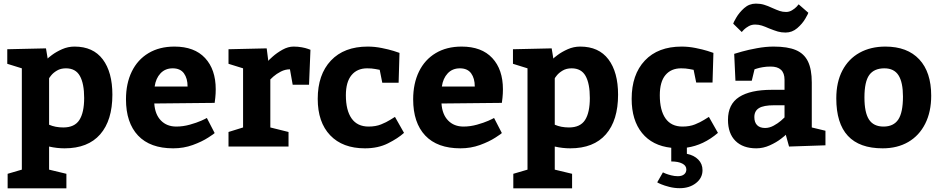

<svg xmlns="http://www.w3.org/2000/svg" viewBox="-20 -806 5176 1056"><path d="M232.9 -540 242.2 -483.9Q242.2 -485.8 265.6 -503.4Q289.1 -521 321.5 -535.4Q354 -549.8 390.1 -549.8Q492.2 -549.8 545.2 -479.5Q598.1 -409.2 598.1 -285.2Q598.1 -144 531 -67.1Q463.9 9.8 335 9.8Q293 9.8 250 0V127L345.2 149.9V230H22V149.9L100.1 127V-430.2L20 -455.1V-535.2ZM328.1 -105Q390.1 -105 416.5 -146Q442.9 -187 442.9 -267.1Q442.9 -346.2 419.4 -388.2Q396 -430.2 342.8 -430.2Q314 -430.2 293.5 -418Q272.9 -405.8 261.5 -391.4Q250 -377 250 -375V-120.1Q284.2 -105 328.1 -105Z M949.7 -109.9Q986.8 -109.9 1024.2 -120.4Q1061.5 -130.9 1086.2 -141.8Q1110.8 -152.8 1117.7 -157.2L1160.6 -74.2Q1160.6 -72.3 1125.7 -49.6Q1090.8 -26.9 1040.3 -8.5Q989.7 9.8 932.6 9.8Q805.7 9.8 739.3 -60.5Q672.9 -130.9 672.9 -259.8Q672.9 -346.7 704.8 -412.4Q736.8 -478 796.9 -513.9Q856.9 -549.8 939.5 -549.8Q1049.3 -549.8 1107.9 -486.8Q1166.5 -423.8 1166.5 -314.9Q1166.5 -291 1164.1 -268.6Q1161.6 -246.1 1160.6 -240.2L828.6 -236.8Q832.5 -176.8 865 -143.3Q897.5 -109.9 949.7 -109.9ZM830.6 -330.1H1011.7Q1011.7 -375 991.7 -402.6Q971.7 -430.2 929.7 -430.2Q888.7 -430.2 862.8 -402.6Q836.9 -375 830.6 -330.1Z M1594.7 -549.8Q1618.7 -549.8 1639.6 -545.9Q1660.6 -542 1672.6 -537.6Q1684.6 -533.2 1687.5 -532.2L1679.7 -339.8H1589.8L1574.7 -424.8Q1548.8 -424.8 1524.7 -412.4Q1500.5 -399.9 1483.6 -385Q1466.8 -370.1 1466.8 -369.1V-105L1566.9 -80.1V0H1236.8V-80.1L1316.9 -105V-430.2L1236.8 -455.1V-535.2L1446.8 -540L1455.6 -471.2Q1455.6 -473.1 1479 -494.1Q1502.4 -515.1 1533.4 -532.5Q1564.5 -549.8 1594.7 -549.8Z M1987.3 9.8Q1864.3 9.8 1795.9 -62Q1727.5 -133.8 1727.5 -262.2Q1727.5 -396 1800 -472.9Q1872.6 -549.8 2002.4 -549.8Q2040.5 -549.8 2079.3 -542Q2118.2 -534.2 2144.3 -526.1Q2170.4 -518.1 2177.2 -515.1L2172.4 -351.1H2082.5L2068.4 -421.9Q2063.5 -422.9 2043.9 -426.5Q2024.4 -430.2 1999.5 -430.2Q1944.3 -430.2 1913.3 -392.6Q1882.3 -355 1882.3 -282.2Q1882.3 -199.2 1913.8 -154.5Q1945.3 -109.9 2007.3 -109.9Q2046.4 -109.9 2075.9 -121.8Q2105.5 -133.8 2125.5 -146.5Q2145.5 -159.2 2152.3 -163.1L2202.1 -75.2Q2168.5 -44.9 2114 -17.6Q2059.6 9.8 1987.3 9.8Z M2529.3 -109.9Q2566.4 -109.9 2603.8 -120.4Q2641.1 -130.9 2665.8 -141.8Q2690.4 -152.8 2697.3 -157.2L2740.2 -74.2Q2740.2 -72.3 2705.3 -49.6Q2670.4 -26.9 2619.9 -8.5Q2569.3 9.8 2512.2 9.8Q2385.3 9.8 2318.8 -60.5Q2252.4 -130.9 2252.4 -259.8Q2252.4 -346.7 2284.4 -412.4Q2316.4 -478 2376.5 -513.9Q2436.5 -549.8 2519 -549.8Q2628.9 -549.8 2687.5 -486.8Q2746.1 -423.8 2746.1 -314.9Q2746.1 -291 2743.7 -268.6Q2741.2 -246.1 2740.2 -240.2L2408.2 -236.8Q2412.1 -176.8 2444.6 -143.3Q2477.1 -109.9 2529.3 -109.9ZM2410.2 -330.1H2591.3Q2591.3 -375 2571.3 -402.6Q2551.3 -430.2 2509.3 -430.2Q2468.3 -430.2 2442.4 -402.6Q2416.5 -375 2410.2 -330.1Z M3014.2 -540 3023.4 -483.9Q3023.4 -485.8 3046.9 -503.4Q3070.3 -521 3102.8 -535.4Q3135.3 -549.8 3171.4 -549.8Q3273.4 -549.8 3326.4 -479.5Q3379.4 -409.2 3379.4 -285.2Q3379.4 -144 3312.3 -67.1Q3245.1 9.8 3116.2 9.8Q3074.2 9.8 3031.2 0V127L3126.5 149.9V230H2803.2V149.9L2881.3 127V-430.2L2801.3 -455.1V-535.2ZM3109.4 -105Q3171.4 -105 3197.8 -146Q3224.1 -187 3224.1 -267.1Q3224.1 -346.2 3200.7 -388.2Q3177.2 -430.2 3124 -430.2Q3095.2 -430.2 3074.7 -418Q3054.2 -405.8 3042.7 -391.4Q3031.2 -377 3031.2 -375V-120.1Q3065.4 -105 3109.4 -105Z M3757.8 5.9V40Q3796.9 47.9 3820.3 71.5Q3843.8 95.2 3843.8 129.9Q3843.8 172.9 3807.9 200.9Q3772 229 3718.8 229Q3689 229 3661.4 221.9Q3633.8 214.8 3616.5 207.5Q3599.1 200.2 3594.7 196.8L3626 142.1Q3628.9 144 3641.4 148.9Q3653.8 153.8 3671.9 158.4Q3689.9 163.1 3708 163.1Q3730 163.1 3742.4 153.1Q3754.9 143.1 3754.9 126Q3754.9 105 3732.4 93.5Q3710 82 3671.9 82V6.8Q3567.9 -4.4 3511 -74.7Q3454.1 -145 3454.1 -262.2Q3454.1 -396 3526.6 -472.9Q3599.1 -549.8 3729 -549.8Q3767.1 -549.8 3805.9 -542Q3844.7 -534.2 3870.8 -526.1Q3897 -518.1 3903.8 -515.1L3898.9 -352.1H3809.1L3794.9 -421.9Q3790 -422.9 3770.5 -426.5Q3751 -430.2 3726.1 -430.2Q3670.9 -430.2 3639.9 -393.1Q3608.9 -356 3608.9 -282.2Q3608.9 -199.2 3640.4 -154.5Q3671.9 -109.9 3733.9 -109.9Q3772.9 -109.9 3802.5 -121.8Q3832 -133.8 3852.1 -146.5Q3872.1 -159.2 3878.9 -163.1L3928.7 -75.2Q3849.6 -7.3 3757.8 5.9Z M4139.6 9.8Q4066.4 9.8 4025.1 -31Q3983.9 -71.8 3983.9 -147Q3983.9 -232.9 4045.4 -272.5Q4106.9 -312 4224.6 -312H4294.9V-367.2Q4294.9 -440.4 4217.8 -439.9Q4194.8 -439.9 4175.3 -436.5Q4155.8 -433.1 4144.3 -429.4Q4132.8 -425.8 4129.9 -424.8L4114.7 -361.8H4024.9L4018.1 -509.8Q4026.9 -512.7 4061.3 -522.5Q4095.7 -532.2 4143.8 -541Q4191.9 -549.8 4234.9 -549.8Q4312 -549.8 4357.4 -530.5Q4402.8 -511.2 4423.8 -468Q4444.8 -424.8 4444.8 -352.1V-105L4520 -86.9V-6.8L4319.8 0L4301.8 -64.9Q4301.8 -63 4275.9 -43Q4250 -22.9 4213.9 -6.6Q4177.7 9.8 4139.6 9.8ZM4188 -102.1Q4211.9 -102.1 4235.4 -115Q4258.8 -127.9 4274.9 -141.8Q4291 -155.8 4294.9 -160.2V-227.1H4237.8Q4179.7 -227.1 4154.3 -211.4Q4128.9 -195.8 4128.9 -162.1Q4128.9 -132.8 4144.3 -117.4Q4159.7 -102.1 4188 -102.1ZM4137.7 -786.1Q4161.6 -786.1 4182.1 -780Q4202.6 -773.9 4227.5 -762.2Q4252.4 -751 4268.6 -745.6Q4284.7 -740.2 4303.7 -740.2Q4320.8 -740.2 4336.2 -749.5Q4351.6 -758.8 4361.1 -768.8Q4370.6 -778.8 4372.6 -782.2L4425.8 -735.8Q4425.8 -731.9 4409.2 -703.4Q4392.6 -674.8 4364.5 -650.9Q4336.4 -627 4300.8 -627Q4276.9 -627 4257.8 -632.6Q4238.8 -638.2 4209.5 -649.9Q4187.5 -659.7 4170.2 -665.3Q4152.8 -670.9 4132.8 -670.9Q4113.8 -670.9 4097.7 -661.9Q4081.5 -652.8 4071.5 -642.8Q4061.5 -632.8 4059.6 -629.9L4012.7 -675.8Q4012.7 -680.2 4029.1 -708.5Q4045.4 -736.8 4073 -761.5Q4100.6 -786.1 4137.7 -786.1Z M5101.6 -279.8Q5101.6 -190.9 5068.6 -125.5Q5035.6 -60.1 4975.6 -25.1Q4915.5 9.8 4834.5 9.8Q4579.6 9.8 4579.6 -265.1Q4579.6 -354 4613 -418Q4646.5 -481.9 4707.5 -515.9Q4768.6 -549.8 4849.6 -549.8Q4970.2 -549.8 5035.9 -479.5Q5101.6 -409.2 5101.6 -279.8ZM4734.4 -270Q4734.4 -187 4759.5 -148.4Q4784.7 -109.9 4839.4 -109.9Q4894.5 -109.9 4920.4 -148.4Q4946.3 -187 4946.3 -274.9Q4946.3 -353 4921.9 -391.6Q4897.5 -430.2 4844.2 -430.2Q4787.6 -430.2 4761 -393.6Q4734.4 -356.9 4734.4 -270Z"/></svg>

Font: Kadwa
Style: Bold
Weight: 700
Designer: Sol Matas
Foundry: Sol Matas
Version: Version 1.001;PS 001.000;hotconv 1.0.70;makeotf.lib2.5.58329